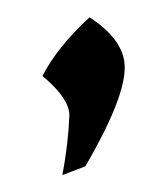

<svg xmlns="http://www.w3.org/2000/svg" viewBox="-45 -734 279 346"><g transform="rotate(-10 94.0 -561.5)"><path d="M43 -425.3Q63 -478.5 73.7 -527.3Q74.7 -531.2 74.7 -536.1Q74.7 -564.9 38.6 -607.4Q74.2 -654.3 140.6 -696.8Q188.5 -651.9 188.5 -609.4Q188.5 -554.2 86.4 -433.6Z"/></g></svg>

Font: Balgruf
Style: Italic
Weight: 500
Italic angle: -12°
Designer: Paul James Miller
Foundry: High-Logic / Made with FontCreator
Version: Version 1.201;March 28, 2021;FontCreator 13.0.0.2683 64-bit